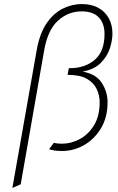

<svg xmlns="http://www.w3.org/2000/svg" viewBox="-20 -732 582 946"><path d="M41 194 161 -486Q176 -569 210.5 -618.5Q245 -668 290.2 -690Q335.5 -712 383 -712Q430 -712 463.8 -693.8Q497.5 -675.5 515.8 -642.5Q534 -609.5 534 -566Q534 -534 521.5 -494.5Q509 -455 477 -422.5Q445 -390 387 -379Q452.5 -368 481.2 -324Q510 -280 510 -228Q510 -154.5 478 -100.8Q446 -47 394.8 -17.5Q343.5 12 285 12Q262.5 12 246.8 9.2Q231 6.5 222 3L245 -28Q254 -26 264 -25Q274 -24 286 -24Q330.5 -24 373 -46.8Q415.5 -69.5 443.2 -114.8Q471 -160 471 -228Q471 -263 456.2 -293.8Q441.5 -324.5 407.8 -343.8Q374 -363 317 -363H313L319 -396H323Q398 -396 446.5 -437Q495 -478 495 -565Q495 -617 466.5 -646.5Q438 -676 383 -676Q317 -676 266.5 -631Q216 -586 198 -486L82 176Z"/></svg>

Font: Overpass Thin
Style: Italic
Weight: 250
Italic angle: -10°
Designer: Delve Withrington, Dave Bailey, Thomas Jockin
Foundry: Delve Fonts LLC
Version: Version 4.000